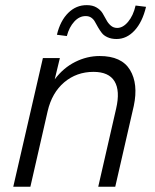

<svg xmlns="http://www.w3.org/2000/svg" viewBox="-20 -708 586 728"><path d="M421.9 -560.1Q402.3 -560.1 387.9 -566.7Q373.5 -573.2 366.2 -582.8Q358.9 -592.3 352.1 -603.8Q345.2 -615.2 340.3 -624.8Q335.4 -634.3 326.7 -640.6Q317.9 -647 305.7 -647Q281.2 -647.5 261.7 -626.2Q242.2 -605 233.4 -571.3L195.8 -576.2Q208.5 -629.4 238.8 -659.2Q269 -689 309.6 -688.5Q331.1 -688.5 345.9 -679.7Q360.8 -670.9 368.7 -658.2Q376.5 -645.5 383.1 -632.8Q389.6 -620.1 399.9 -611.1Q410.2 -602.1 424.3 -602.1Q446.3 -602.1 465.8 -625.5Q485.4 -648.9 494.1 -687L533.7 -682.1Q520 -624.5 490.2 -592.3Q460.4 -560.1 421.9 -560.1ZM30.3 0 142.6 -487.8H207L187.5 -407.2Q220.2 -450.7 264.9 -473.1Q309.6 -495.6 357.9 -495.6Q440.9 -495.6 472.9 -442.9Q504.9 -390.1 487.3 -306.6L417 0H352.5L420.4 -296.4Q436 -363.8 414.3 -399.7Q392.6 -435.5 334.5 -435.5Q270.5 -435.5 223.6 -396Q176.8 -356.4 160.6 -286.1L95.2 0Z"/></svg>

Font: HK Grotesk Legacy
Style: Italic
Weight: 400
Italic angle: -13°
Designer: Alfredo Marco Pradil
Foundry: Hanken Design Co.
Version: Version 2.022;PS 002.022;hotconv 1.0.88;makeotf.lib2.5.64775